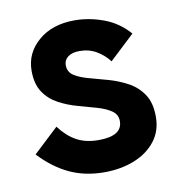

<svg xmlns="http://www.w3.org/2000/svg" viewBox="-62 -535 568 599"><g transform="rotate(-10 222.5 -235.5)"><path d="M222 6Q161 6 112 -17Q63 -40 20 -86L99 -160Q123 -128 152 -112Q181 -96 222 -96Q297 -96 297 -143Q297 -164 279.5 -176Q262 -188 234 -196Q206 -204 175 -212.5Q144 -221 116 -236Q88 -251 70.5 -277Q53 -303 53 -345Q53 -401 97 -439Q141 -477 212 -477Q258 -477 304 -460Q350 -443 383 -405L304 -331Q288 -352 264.5 -366Q241 -380 211 -380Q187 -380 174 -370Q161 -360 161 -344Q161 -322 179 -310.5Q197 -299 225.5 -291.5Q254 -284 285.5 -275Q317 -266 345.5 -250.5Q374 -235 392 -208Q410 -181 410 -137Q410 -92 385 -60Q360 -28 317.5 -11Q275 6 222 6Z"/></g></svg>

Font: Lil Grotesk Bold
Style: Regular
Weight: 700
Designer: Bastien Sozeau
Foundry: NBR — Bastien Sozeau
Version: Version 4.002; ttfautohint (v1.8.4.7-5d5b)